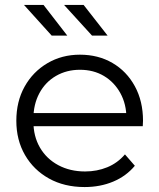

<svg xmlns="http://www.w3.org/2000/svg" viewBox="-20 -751 644 776"><path d="M322 5Q240 5 178 -29.5Q116 -64 81 -124.5Q46 -185 46 -263Q46 -341 79.5 -401Q113 -461 171.5 -495.5Q230 -530 303 -530Q377 -530 434.5 -496.5Q492 -463 525 -402.5Q558 -342 558 -263Q558 -258 557.5 -252.5Q557 -247 557 -241H100V-294H519L491 -273Q491 -330 466.5 -374.5Q442 -419 400 -444Q358 -469 303 -469Q249 -469 206 -444Q163 -419 139 -374Q115 -329 115 -271V-260Q115 -200 141.5 -154.5Q168 -109 215.5 -83.5Q263 -58 324 -58Q372 -58 413.5 -75Q455 -92 485 -127L525 -81Q490 -39 437.5 -17Q385 5 322 5ZM352 -607 239 -731H318L415 -607ZM189 -607 77 -731H156L252 -607Z"/></svg>

Font: MOST Montserrat
Style: Regular
Weight: 400
Designer: Julieta Ulanovsky
Foundry: Julieta Ulanovsky
Version: Version 8.000;March 11, 2024;FontCreator 15.0.0.2926 64-bit